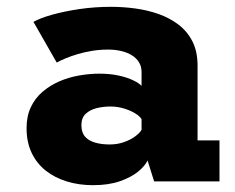

<svg xmlns="http://www.w3.org/2000/svg" viewBox="-20 -532 690 563"><path d="M252.7 11Q211.7 11 176.4 0.2Q141 -10.5 114.2 -31.6Q87.5 -52.8 72.7 -84Q57.9 -115.3 57.9 -156.3Q57.9 -191.2 70.4 -217.7Q82.9 -244.2 104.8 -262.9Q126.7 -281.6 154.1 -293.5Q181.6 -305.3 211.8 -310.6Q242.1 -316 271.6 -316Q303.1 -316 328.3 -310.4Q353.6 -304.8 370.8 -296.4Q388 -288 395.1 -280.1V-320.6Q395.1 -336.9 387.7 -349.1Q380.3 -361.4 367 -369.7Q353.8 -378 335.9 -382.3Q318.1 -386.6 297.1 -386.6Q272.4 -386.6 250 -382.9Q227.6 -379.2 208.5 -373.5Q189.3 -367.9 173.4 -361.3Q157.6 -354.8 146.3 -348.6L78.1 -467.9Q97.2 -478.8 132.6 -488.8Q167.9 -498.7 212.8 -505.4Q257.6 -512 305.6 -512Q340.6 -512 376.5 -507.2Q412.3 -502.4 445 -490.9Q477.6 -479.4 503.6 -459.6Q529.5 -439.8 544.4 -410.4Q559.3 -380.9 559.3 -339.5V-120.3H623.6V0H432L412.7 -61.4Q405.2 -45.3 384.7 -28.6Q364.2 -11.9 331.1 -0.4Q297.9 11 252.7 11ZM301.3 -108.4Q324.5 -108.4 344 -115.4Q363.6 -122.4 376.9 -132.5Q390.2 -142.6 395.1 -151.4V-182.6Q389.9 -191.4 376 -199.8Q362.1 -208.2 343.1 -214Q324.1 -219.7 303.9 -219.7Q282.9 -219.7 263.3 -214.9Q243.7 -210 231.2 -198.2Q218.7 -186.4 218.7 -164.9Q218.7 -143.4 229.6 -131.1Q240.6 -118.9 259.4 -113.7Q278.3 -108.4 301.3 -108.4Z"/></svg>

Font: Trispace Thin
Style: Regular
Weight: 100
Designer: Tyler Finck
Foundry: Etcetera Type Company
Version: Version 1.210